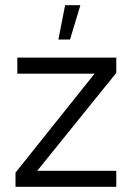

<svg xmlns="http://www.w3.org/2000/svg" viewBox="-20 -723 510 743"><path d="M430 0H40V-55L346 -438H47V-500H430V-441L124 -62H430ZM206 -570H251L291 -703H232Z"/></svg>

Font: Kulim Park Light
Style: Regular
Weight: 300
Designer: Noponies / Dale Sattler
Foundry: Noponies
Version: Version 1.000; ttfautohint (v1.8.3)